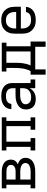

<svg xmlns="http://www.w3.org/2000/svg" viewBox="1129 -1707 742 3040"><g transform="rotate(-90 1500.0 -187.0)"><path d="M38 0V-74H95V-457H38V-530H302Q325 -530 347 -527.5Q369 -525 390.5 -518Q412 -511 431.5 -499Q451 -487 465 -469.5Q479 -452 486 -430Q493 -408 493 -386Q493 -368 488.5 -351Q484 -334 474 -319.5Q464 -305 450 -294.5Q436 -284 420 -277Q440 -270 459 -259Q478 -248 493 -232.5Q508 -217 514.5 -196Q521 -175 521 -153Q521 -128 512.5 -104Q504 -80 487 -61.5Q470 -43 448 -31Q426 -19 401.5 -12Q377 -5 352 -2.5Q327 0 302 0ZM302 -311Q314 -311 326.5 -312Q339 -313 350.5 -316.5Q362 -320 373 -325.5Q384 -331 392.5 -339.5Q401 -348 405.5 -360Q410 -372 410 -384Q410 -396 405.5 -408Q401 -420 392.5 -428.5Q384 -437 373 -442.5Q362 -448 350.5 -451Q339 -454 326.5 -455Q314 -456 302 -456H177V-311ZM177 -73H302Q317 -73 331.5 -74.5Q346 -76 360.5 -79Q375 -82 389 -88Q403 -94 414.5 -103Q426 -112 432.5 -126Q439 -140 439 -155Q439 -155 439 -155Q439 -155 439 -155Q439 -170 432.5 -184Q426 -198 414.5 -207.5Q403 -217 389.5 -222.5Q376 -228 361.5 -231.5Q347 -235 332 -236Q317 -237 302 -237H177Z M638 0V-74H695V-457H638V-530H1162V-457H1105V-74H1162V0H966V-74H1023V-457H777V-74H834V0Z M1451 8Q1419 8 1387.5 0Q1356 -8 1332.5 -29Q1309 -50 1298 -81Q1287 -112 1287 -143Q1287 -171 1295 -197.5Q1303 -224 1321 -244.5Q1339 -265 1363 -278Q1387 -291 1413 -299Q1439 -307 1466 -309.5Q1493 -312 1521 -312H1623V-365Q1623 -388 1613 -409Q1603 -430 1584.5 -442.5Q1566 -455 1543.5 -459.5Q1521 -464 1499 -464Q1477 -464 1456 -460.5Q1435 -457 1417 -446.5Q1399 -436 1387 -417.5Q1375 -399 1375 -378Q1375 -378 1375 -378Q1375 -378 1375 -378H1293Q1293 -378 1293 -378.5Q1293 -379 1293 -379Q1293 -403 1300.5 -426.5Q1308 -450 1323 -469.5Q1338 -489 1358.5 -502.5Q1379 -516 1402 -524Q1425 -532 1449.5 -535Q1474 -538 1499 -538Q1524 -538 1549.5 -534.5Q1575 -531 1599 -522.5Q1623 -514 1644 -498.5Q1665 -483 1679 -462Q1693 -441 1699 -416Q1705 -391 1705 -365V-74H1762V0H1623V-90Q1612 -66 1593.5 -46.5Q1575 -27 1552 -14.5Q1529 -2 1503 3Q1477 8 1451 8ZM1482 -65Q1509 -65 1535 -72Q1561 -79 1582 -95.5Q1603 -112 1613 -137Q1623 -162 1623 -189V-239H1521Q1504 -239 1488 -238Q1472 -237 1456 -233.5Q1440 -230 1424.5 -224Q1409 -218 1396 -208.5Q1383 -199 1376 -184Q1369 -169 1369 -152Q1369 -132 1378.5 -113.5Q1388 -95 1405 -84Q1422 -73 1442 -69Q1462 -65 1482 -65Z M1838 164V-74H1895Q1910 -103 1920 -134.5Q1930 -166 1935.5 -199Q1941 -232 1942.5 -265Q1944 -298 1944 -331V-457H1887V-530H2344V-456H2287V-74H2362V164H2279V0H1921V164ZM2205 -74V-457H2026V-331Q2026 -298 2025 -265Q2024 -232 2019.5 -199.5Q2015 -167 2006.5 -135.5Q1998 -104 1984 -74Z M2702 8Q2673 8 2644 3Q2615 -2 2589.5 -15.5Q2564 -29 2543 -50Q2522 -71 2509 -97Q2496 -123 2491.5 -152Q2487 -181 2487 -210V-320Q2487 -349 2491.5 -377.5Q2496 -406 2508.5 -432Q2521 -458 2541.5 -479.5Q2562 -501 2588 -514.5Q2614 -528 2642.5 -533Q2671 -538 2700 -538Q2729 -538 2757.5 -533Q2786 -528 2812 -514.5Q2838 -501 2858.5 -479.5Q2879 -458 2891.5 -432Q2904 -406 2908.5 -377.5Q2913 -349 2913 -320V-228H2569V-210Q2569 -191 2572 -172.5Q2575 -154 2582.5 -137Q2590 -120 2602 -106Q2614 -92 2630.5 -82.5Q2647 -73 2665.5 -69.5Q2684 -66 2702 -66Q2723 -66 2743.5 -69Q2764 -72 2782.5 -81.5Q2801 -91 2814 -108.5Q2827 -126 2829 -147H2911Q2910 -123 2901 -100Q2892 -77 2876.5 -58.5Q2861 -40 2840.5 -26.5Q2820 -13 2797 -5.5Q2774 2 2750 5Q2726 8 2702 8ZM2831 -302V-320Q2831 -338 2828 -356.5Q2825 -375 2818 -392Q2811 -409 2799 -423.5Q2787 -438 2771 -447.5Q2755 -457 2736.5 -461Q2718 -465 2700 -465Q2682 -465 2663.5 -461Q2645 -457 2629 -447.5Q2613 -438 2601 -423.5Q2589 -409 2582 -392Q2575 -375 2572 -356.5Q2569 -338 2569 -320V-302Z"/></g></svg>

Font: Iosevka Slab Extended
Style: Regular
Weight: 400
Width: 7
Monospace: yes
Designer: Belleve Invis
Foundry: Belleve Invis
Version: Version 11.1.1; ttfautohint (v1.8.3)